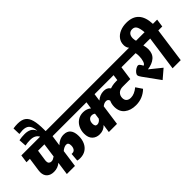

<svg xmlns="http://www.w3.org/2000/svg" viewBox="20 -2005 2948 2948"><g transform="rotate(-45 1493.5 -531.0)"><path d="M586 -566 561 -393Q593 -426 635 -445Q677 -464 722 -464Q798 -464 835.5 -417.5Q873 -371 873 -282Q873 -209 847 -151Q821 -93 770 -59.5Q719 -26 646 -26Q614 -26 589 -33L600 -167Q605 -166 614 -166Q651 -166 669.5 -193Q688 -220 688 -263Q688 -296 676.5 -311.5Q665 -327 641 -327Q618 -327 592.5 -314.5Q567 -302 546 -283V-284L506 0H330L360 -214Q300 -162 216 -162Q145 -162 102.5 -200Q60 -238 60 -310Q60 -328 63 -349L94 -566H20L38 -696H996L978 -566ZM377 -334 409 -566H271L245 -387Q243 -371 243 -365Q243 -333 259 -318Q275 -303 300 -303Q320 -303 338 -311Q356 -319 377 -334Z M566 -684 493 -672 459 -664Q454 -679 445 -697Q407 -769 302 -769Q244 -769 191 -758L183 -881Q240 -893 306 -893Q365 -893 409 -872Q453 -851 480 -791L477 -815Q465 -893 430.5 -925Q396 -957 324 -957Q304 -957 250 -950L246 -1074Q294 -1082 342 -1082Q428 -1082 476 -1047.5Q524 -1013 545 -936Q566 -859 566 -724Z M1767 -333 1602 -300Q1598 -367 1545 -367Q1523 -367 1502 -357.5Q1481 -348 1466 -334L1419 0H1242L1261 -133Q1206 -73 1121 -73Q1047 -73 1001 -118.5Q955 -164 955 -251Q955 -317 981.5 -372.5Q1008 -428 1058 -461.5Q1108 -495 1176 -495Q1217 -495 1250 -482.5Q1283 -470 1305 -450L1322 -566H941L959 -696H1603L1585 -566H1498L1481 -444Q1511 -471 1549 -487Q1587 -503 1630 -503Q1698 -503 1732.5 -460Q1767 -417 1767 -333ZM1278 -255 1291 -349Q1267 -368 1235 -368Q1198 -368 1176 -340.5Q1154 -313 1154 -268Q1154 -206 1199 -206Q1220 -206 1241 -218.5Q1262 -231 1278 -255Z M1757 -223Q1757 -179 1783 -155.5Q1809 -132 1855 -132Q1931 -132 2014 -200L2083 -98Q1977 5 1829 5Q1716 5 1645 -51.5Q1574 -108 1574 -215Q1574 -291 1611 -349.5Q1648 -408 1715.5 -440Q1783 -472 1871 -472H1898L1911 -566H1556L1574 -696H2202L2184 -566H2082L2050 -342H1887Q1825 -342 1791 -308.5Q1757 -275 1757 -223Z M2663 -566H2557Q2571 -512 2571 -470Q2571 -374 2511 -322Q2451 -270 2347 -256L2535 -104L2390 20L2198 -245Q2167 -287 2167 -308Q2167 -329 2187 -352.5Q2207 -376 2234.5 -392Q2262 -408 2280 -408Q2296 -408 2308.5 -393Q2321 -378 2340 -343Q2367 -349 2381.5 -396.5Q2396 -444 2396 -498Q2396 -535 2389 -566H2143L2161 -696H2681Z M2968 -566H2882L2803 0H2626L2706 -566H2620L2638 -696H2714Q2706 -786 2683.5 -825Q2661 -864 2612 -864Q2569 -864 2544 -836Q2519 -808 2519 -755Q2519 -713 2534 -688L2416 -671Q2381 -684 2363.5 -714Q2346 -744 2346 -786Q2346 -849 2381.5 -897Q2417 -945 2479 -971Q2541 -997 2618 -997Q2884 -997 2895 -696H2987Z"/></g></svg>

Font: FiraGO Heavy
Style: Italic
Weight: 900
Italic angle: -8°
Designer: bBox Type GmbH
Foundry: bBox Type GmbH
Version: Version 1.001